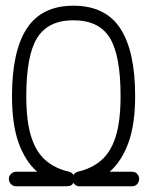

<svg xmlns="http://www.w3.org/2000/svg" viewBox="-20 -647 560 672"><path d="M442 -46Q453 -46 460 -38.5Q467 -31 467 -21Q467 -10 460 -2.5Q453 5 442 5H261Q260 5 260 5H258Q244 5 237 -7Q230 5 219 4Q217 5 215 5Q213 5 214 5H37Q26 5 18.5 -2.5Q11 -10 11 -21Q11 -31 18.5 -38.5Q26 -46 37 -46H110Q68 -83 45 -147.5Q22 -212 22 -311Q22 -468 74 -547.5Q126 -627 237 -627Q349 -627 401 -547.5Q453 -468 453 -311Q453 -212 429.5 -147.5Q406 -83 364 -46ZM222 -46Q232 -43 237 -35Q243 -43 252 -46Q301 -57 334.5 -86Q368 -115 385 -169Q402 -223 402 -311Q402 -454 364 -515Q326 -576 237 -576Q149 -576 110.5 -515Q72 -454 72 -311Q72 -223 89 -169Q106 -115 139.5 -86Q173 -57 222 -46Z"/></svg>

Font: Libertine Sup
Style: Regular
Weight: 400
Designer: Bastien Sozeau
Foundry: NBR — Bastien Sozeau
Version: Version 2.003; ttfautohint (v1.8.4.7-5d5b);gftools[0.9.33]